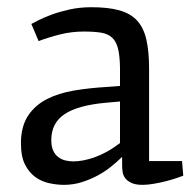

<svg xmlns="http://www.w3.org/2000/svg" viewBox="-20 -498 535 532"><path d="M38.1 -108.9Q40 -151.9 59.1 -179.4Q78.1 -207 109.9 -223.4Q141.6 -239.7 184.8 -247.1Q228 -254.4 279.3 -257.3L312.5 -259.8V-310.5Q312 -343.3 307.1 -363Q302.2 -382.8 290.8 -393.6Q279.3 -404.3 260 -407.5Q240.7 -410.6 212.4 -410.6Q179.2 -410.6 148.4 -403.1Q117.7 -395.5 86.9 -384.3L66.9 -431.6Q73.2 -435.1 88.1 -442.6Q103 -450.2 124.5 -458Q146 -465.8 173.6 -471.9Q201.2 -478 233.4 -478Q280.3 -478 311.3 -469.2Q342.3 -460.4 360.4 -440.4Q378.4 -420.4 385.7 -387.7Q393.1 -355 393.1 -307.1V-51.8H484.4L487.8 -11.2Q481.9 -8.8 468.8 -4.4Q455.6 0 439.5 4.2Q423.3 8.3 406.2 11.2Q389.2 14.2 375.5 14.2Q355 14.2 343.5 8.5Q332 2.9 326.4 -5.1Q320.8 -13.2 319.6 -22.7Q318.4 -32.2 318.4 -39.6V-62.5H317.4Q305.7 -50.8 288.8 -37.1Q272 -23.4 251.5 -12.2Q231 -1 207 6.6Q183.1 14.2 157.2 14.2Q137.2 14.2 116 9.5Q94.7 4.9 77.4 -7.8Q60.1 -20.5 49.1 -42.5Q38.1 -64.5 38.1 -99.1ZM122.1 -109.9Q122.1 -92.3 127.2 -81.1Q132.3 -69.8 141.1 -63Q149.9 -56.2 160.9 -53.5Q171.9 -50.8 183.6 -50.8Q195.8 -50.8 210.4 -53.5Q225.1 -56.2 241.7 -62Q258.3 -67.9 276.1 -77.6Q293.9 -87.4 312.5 -101.6V-216.8L274.4 -213.4Q196.3 -206.5 159.2 -181.9Q122.1 -157.2 122.1 -109.9Z"/></svg>

Font: Fjord
Style: One
Weight: 400
Designer: Viktoriya Grabowska
Foundry: Viktoriya Grabowska
Version: Version 1.002